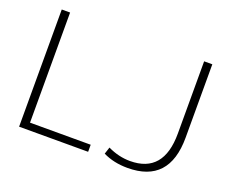

<svg xmlns="http://www.w3.org/2000/svg" viewBox="-119 -922 1342 1124"><g transform="rotate(20 552.0 -360.0)"><path d="M627 -66Q696 -33 766 -33Q975 -33 975 -280V-730H1026V-273Q1026 10 766 10Q680 10 613 -23ZM140 -730V-44H518V0H88V-730Z"/></g></svg>

Font: Mplus 1p Light
Style: Regular
Weight: 300
Version: Version 1.061